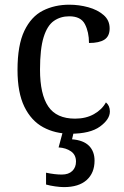

<svg xmlns="http://www.w3.org/2000/svg" viewBox="-20 -553 520 808"><path d="M276.4 9.8Q211.9 9.8 161.6 -17.6Q111.3 -44.9 82.5 -104Q53.7 -163.1 53.7 -258.8Q53.7 -363.3 82.5 -423.3Q111.3 -483.4 160.6 -508.3Q210 -533.2 271.5 -533.2Q312.5 -533.2 351.6 -522.5Q390.6 -511.7 416 -489.7Q441.4 -467.8 441.4 -433.6Q441.4 -400.4 419.4 -386.2Q397.5 -372.1 354.5 -372.1Q354.5 -418 337.4 -451.2Q320.3 -484.4 271.5 -484.4Q234.4 -484.4 206.5 -464.8Q178.7 -445.3 163.6 -396.5Q148.4 -347.7 148.4 -259.8Q148.4 -156.2 183.1 -105Q217.8 -53.7 295.9 -53.7Q341.8 -53.7 375.5 -72.8Q409.2 -91.8 425.8 -122.1Q442.4 -108.4 442.4 -84Q442.4 -50.8 400.9 -20.5Q359.4 9.8 276.4 9.8ZM249 234.4Q233.4 234.4 212.4 231.4Q191.4 228.5 173.8 223.6V173.8Q210.9 181.6 240.2 181.6Q268.6 181.6 284.2 166.5Q299.8 151.4 299.8 127Q299.8 98.6 278.8 84Q257.8 69.3 226.6 67.4L247.1 -8.8H293L283.2 33.2Q331.1 37.1 354.5 60.5Q377.9 84 377.9 123Q377.9 174.8 344.7 204.6Q311.5 234.4 249 234.4Z"/></svg>

Font: Noto Serif Todhri
Style: Regular
Weight: 400
Designer: Mikhail Merkuryev
Version: Version 1.000; ttfautohint (v1.8.4.7-5d5b)